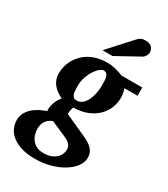

<svg xmlns="http://www.w3.org/2000/svg" viewBox="-261 -838 1025 1171"><g transform="rotate(30 251.0 -252.5)"><path d="M325.2 83Q325.2 65.9 314.5 50.8Q303.7 35.6 275.9 22.9L164.1 -25.9Q147.5 -19.5 136.2 -10.3Q125 -1 117.9 10.5Q110.8 22 107.9 35.2Q105 48.3 105 62Q105 78.1 109.9 97.4Q114.7 116.7 126.7 133.5Q138.7 150.4 158.9 161.6Q179.2 172.9 210 172.9Q244.1 172.9 266.4 163.1Q288.6 153.3 301.8 139.4Q314.9 125.5 320.1 110.1Q325.2 94.7 325.2 83ZM314 -359.9Q314 -377.4 313.5 -393.6Q313 -409.7 309.3 -421.9Q305.7 -434.1 297.9 -441.2Q290 -448.2 275.9 -448.2Q267.6 -448.2 252.7 -436.5Q237.8 -424.8 223.1 -403.3Q208.5 -381.8 197.8 -351.8Q187 -321.8 187 -285.2Q187 -267.6 188.2 -253.2Q189.5 -238.8 193.1 -228.3Q196.8 -217.8 204.1 -211.9Q211.4 -206.1 224.1 -206.1Q249 -206.1 266.1 -221.4Q283.2 -236.8 293.7 -260Q304.2 -283.2 309.1 -310.1Q314 -336.9 314 -359.9ZM440.9 -417Q445.3 -405.8 448.7 -389.4Q452.1 -373 452.1 -355Q452.1 -317.9 437.7 -282.7Q423.3 -247.6 395.3 -220.2Q367.2 -192.9 325.7 -176.3Q284.2 -159.7 230 -159.2Q224.6 -145 222.2 -130.6Q219.7 -116.2 221.2 -107.9L354 -47.9Q377.9 -37.6 397.5 -27.1Q417 -16.6 430.9 -3.9Q444.8 8.8 452.4 24.9Q460 41 460 63Q460 94.7 438 124.5Q416 154.3 378.4 177.5Q340.8 200.7 290.8 214.8Q240.7 229 184.1 229Q124.5 229 83.7 215.6Q43 202.1 17.3 180.9Q-8.3 159.7 -19.5 132.8Q-30.8 106 -30.8 79.1Q-30.8 53.7 -20.5 32.2Q-10.3 10.7 7.8 -6.8Q25.9 -24.4 50.3 -37.8Q74.7 -51.3 103 -61Q101.1 -72.8 103.3 -87.6Q105.5 -102.5 110.6 -117.9Q115.7 -133.3 123.5 -147.5Q131.3 -161.6 141.1 -171.9Q121.1 -181.2 104.2 -193.1Q87.4 -205.1 75 -220.2Q62.5 -235.4 55.7 -254.4Q48.8 -273.4 48.8 -296.9Q48.8 -320.3 54.7 -344.5Q60.5 -368.7 72.8 -391.1Q85 -413.6 103.3 -433.3Q121.6 -453.1 146.7 -468Q171.9 -482.9 203.6 -491.5Q235.4 -500 273.9 -500Q293 -500 310.3 -497.3Q327.6 -494.6 342.3 -490.5Q356.9 -486.3 368.4 -482.2Q379.9 -478 387.2 -475.1H533.2V-417ZM466.8 -681.2Q466.8 -676.3 464.8 -670.2Q462.9 -664.1 459.2 -658.2Q455.6 -652.3 450.9 -647.2Q446.3 -642.1 440.4 -639.2L279.8 -550.8H209.5L346.7 -702.1Q355 -711.4 362.1 -717.5Q369.1 -723.6 376.5 -727.3Q383.8 -731 391.6 -732.4Q399.4 -733.9 409.7 -733.9Q425.8 -733.9 436.8 -729Q447.8 -724.1 454.3 -716.6Q460.9 -709 463.9 -699.5Q466.8 -689.9 466.8 -681.2Z"/></g></svg>

Font: Charis SIL
Style: Bold Italic
Weight: 700
Italic angle: -11°
Foundry: SIL International
Version: Version 4.112